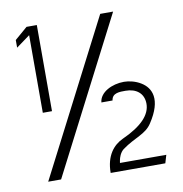

<svg xmlns="http://www.w3.org/2000/svg" viewBox="-80 -799 823 865"><g transform="rotate(-10 331.5 -367.0)"><path d="M40 -639 103 -685V-330H145V-724H98L40 -674ZM73 -20H132L494 -724H435ZM357 -10H607L618 -47H406L408 -59C410 -70 417 -93 434 -106C493 -149 541 -154 570 -199C636 -299 608 -355 564 -382C540 -397 510 -404 487 -404C432 -404 375 -376 371 -330H422C426 -364 461 -363 487 -363C536 -363 570 -337 570 -289C570 -239 528 -193 437 -152C394 -132 357 -89 357 -10Z"/></g></svg>

Font: Charger Sport
Style: ExLit
Weight: 200
Designer: Jasper
Foundry: Cannot Into Space Fonts
Version: Version 1.1